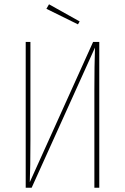

<svg xmlns="http://www.w3.org/2000/svg" viewBox="-20 -877 584 897"><path d="M209 -856.9 352.1 -776.9 344.2 -763.2 196.8 -835.9ZM443.8 -681.2V0H420.9V-456.1Q420.9 -572.3 423.8 -654.8L127.9 0H100.1V-681.2H122.1V-219.2Q122.1 -94.7 119.1 -25.9L415 -681.2Z"/></svg>

Font: Fira Sans Compressed Thin
Style: Regular
Weight: 100
Width: 1
Designer: Carrois Corporate & Edenspiekermann AG
Foundry: Carrois Corporate GbR & Edenspiekermann AG
Version: Version 4.203;PS 004.203;hotconv 1.0.88;makeotf.lib2.5.64775